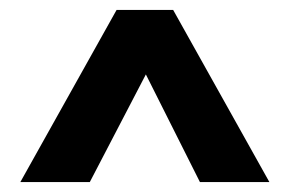

<svg xmlns="http://www.w3.org/2000/svg" viewBox="-20 -680 600 387"><path d="M383 -313H523L329 -660H215L21 -313H161L274 -530Z"/></svg>

Font: RazerF5
Style: Bold
Weight: 700
Foundry: Razer Inc.
Version: Version 1.000;PS 001.001;hotconv 1.0.56